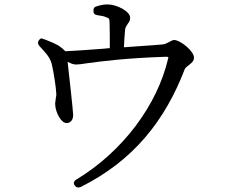

<svg xmlns="http://www.w3.org/2000/svg" viewBox="-20 -798 1040 869"><path d="M318 41C325 51 335 53 346 48C585 -72 727 -252 817 -487C819 -491 829 -499 838 -506C846 -513 858 -521 858 -537C858 -567 796 -617 768 -617C761 -617 751 -611 742 -606C742 -607 739 -605 738 -604C731 -601 726 -598 717 -597C694 -595 660 -592 624 -590L583 -587L541 -584C542 -611 544 -641 546 -662C547 -675 553 -682 560 -693C564 -697 569 -705 569 -718C569 -747 508 -778 467 -778C450 -778 436 -775 419 -770C407 -767 402 -760 403 -748C403 -736 409 -731 422 -729C436 -727 450 -725 458 -721C475 -715 475 -715 476 -695C477 -671 477 -616 477 -580C470 -580 462 -579 454 -578C445 -577 436 -577 427 -576C374 -572 318 -568 276 -566C267 -575 258 -583 246 -591C225 -603 204 -611 184 -619C182 -620 180 -620 177 -621C175 -622 173 -623 170 -624C165 -625 160 -622 155 -614C150 -606 151 -598 159 -589C184 -562 206 -540 214 -509C222 -477 234 -402 235 -370C235 -366 234 -361 233 -356C233 -353 232 -352 232 -349C232 -347 231 -344 231 -341C230 -335 229 -328 230 -323C231 -292 256 -239 283 -241C298 -242 312 -254 311 -279C311 -296 292 -464 286 -518C303 -510 312 -506 325 -506C335 -506 351 -508 376 -512C436 -520 546 -535 728 -541C743 -541 743 -541 741 -533C692 -323 537 -113 325 15C314 22 311 32 318 41Z"/></svg>

Font: 寒蝉锦书宋 Text
Style: Regular
Weight: 400
Designer: 寒蝉锦书宋{Warren} 思源宋体{Ryoko NISHIZUKA 西塚涼子 (kana & ideographs); Frank Grießhammer (Latin, Greek & Cyrillic); Wenlong ZHANG 
Foundry: Adobe & ChillType
Version: Version 2.000;Glyphs 3.1.1 (3135)